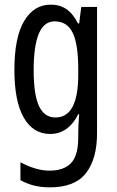

<svg xmlns="http://www.w3.org/2000/svg" viewBox="-20 -567 502 827"><path d="M199 -547Q237 -547 265.5 -528Q294 -509 316 -466H321L330 -537H398V6Q398 118 350 179Q302 240 195 240Q158 240 127.5 232.5Q97 225 68 209V132Q136 168 193 168Q255 168 286 135.5Q317 103 317 25V9Q317 -8 318 -29.5Q319 -51 321 -75H317Q274 10 196 10Q123 10 82.5 -60Q42 -130 42 -266Q42 -406 84 -476.5Q126 -547 199 -547ZM216 -475Q169 -475 147 -421.5Q125 -368 125 -265Q125 -159 148 -110Q171 -61 219 -61Q317 -61 317 -245V-270Q317 -377 293 -426Q269 -475 216 -475Z"/></svg>

Font: Noto Sans Sinhala ExtraCondensed
Style: Regular
Weight: 400
Width: 2
Designer: Jelle Bosma - Monotype Design Team
Foundry: Monotype Imaging Inc.
Version: Version 2.006; ttfautohint (v1.8.4.7-5d5b)